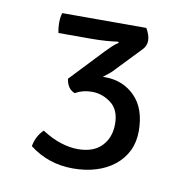

<svg xmlns="http://www.w3.org/2000/svg" viewBox="-56 -819 533 531"><g transform="rotate(10 210.0 -554.0)"><path d="M314 -703 248 -634Q243 -628 235.5 -622Q228 -616 219 -609H225Q276 -609 309.5 -575Q343 -541 343 -478Q343 -447 331 -422.5Q319 -398 297 -380.5Q275 -363 245.5 -354Q216 -345 181 -345Q112 -345 59 -386Q64 -415 84 -434Q112 -416 137.5 -408Q163 -400 185 -400Q229 -400 252 -424Q275 -448 275 -486Q275 -526 250.5 -544.5Q226 -563 197 -563Q171 -563 150 -551Q129 -559 125 -587L211 -678Q220 -687 228 -695Q236 -703 246 -709L244 -712Q230 -710 211 -708.5Q192 -707 166 -707H77Q74 -720 74 -735Q74 -752 78 -763H314Q325 -744 325 -729Q325 -714 314 -703Z"/></g></svg>

Font: Signika
Style: Light
Weight: 300
Designer: Anna Giedrys
Foundry: Anna Giedrys
Version: Version 1.001